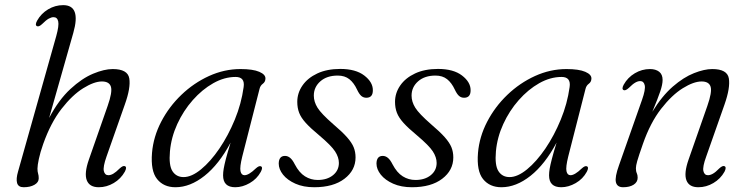

<svg xmlns="http://www.w3.org/2000/svg" viewBox="-20 -738 2988 766"><path d="M478 -53Q462 -24.5 433.8 -7.8Q405.5 9 374 9Q337 9 326.2 -18.8Q315.5 -46.5 334.5 -101L409.5 -315.5Q429 -371 422.5 -392Q416 -413 386.5 -413Q355.5 -413 312 -386Q268.5 -359 225.5 -303.8Q182.5 -248.5 152.5 -164Q140.5 -130 135 -104Q129.5 -78 129.5 -65.5Q129.5 -53 132 -45.5Q134.5 -38 134.5 -26.5Q134.5 -10.5 117.5 -0.8Q100.5 9 74.5 9Q53 9 48.2 -7.8Q43.5 -24.5 52 -53.5L204.5 -594.5Q216 -636 212.2 -652.8Q208.5 -669.5 193.5 -669.5Q185 -669.5 174.2 -663.5Q163.5 -657.5 148.5 -642.5Q135.5 -630 127.5 -633.5Q118.5 -638 128 -655.5Q144 -684 172 -700.8Q200 -717.5 232 -717.5Q304 -717.5 272.5 -607L176 -267.5Q214.5 -340 260.8 -382.8Q307 -425.5 351.5 -444Q396 -462.5 429.5 -462.5Q489.5 -462.5 495.8 -425.2Q502 -388 478 -321L405 -113.5Q390.5 -72.5 394.2 -55.8Q398 -39 412.5 -39Q421.5 -39 432 -45Q442.5 -51 457.5 -66Q471 -78.5 478.5 -75Q487.5 -71 478 -53Z M946.5 -113.5Q936 -71 939.5 -55Q943 -39 955.5 -39Q972.5 -39 1000 -65.5Q1013.5 -78 1021 -74.5Q1030 -70.5 1020.5 -52.5Q1005 -24 976.2 -7.5Q947.5 9 918.5 9Q870 9 870 -38.5Q870 -50.5 872.5 -65.2Q875 -80 881.2 -104.2Q887.5 -128.5 900 -169Q853.5 -82 796 -36.5Q738.5 9 680 9Q633 9 606.8 -23.5Q580.5 -56 586.5 -128.5Q592 -192.5 623 -252.2Q654 -312 703.5 -359.5Q753 -407 814 -434.8Q875 -462.5 939.5 -462.5Q989 -462.5 1014.5 -451.5Q1040 -440.5 1039 -424Q1038.5 -411 1028.5 -403.8Q1018.5 -396.5 1015.5 -383.5ZM658 -134Q653 -78 668.2 -54.8Q683.5 -31.5 712.5 -31.5Q744.5 -31.5 782.2 -62.5Q820 -93.5 855.2 -145.2Q890.5 -197 916.8 -260.8Q943 -324.5 952 -390.5Q958 -431 920 -431Q875 -431 830.8 -406Q786.5 -381 749 -338.5Q711.5 -296 687.2 -243Q663 -190 658 -134Z M1247.5 -20Q1285 -20 1308.5 -39Q1332 -58 1332 -88Q1332 -110.5 1316.8 -134Q1301.5 -157.5 1253.5 -198Q1219 -226.5 1200 -247.5Q1181 -268.5 1173.5 -288Q1166 -307.5 1166 -331.5Q1166 -367 1186.8 -397Q1207.5 -427 1246 -445Q1284.5 -463 1337.5 -463Q1399 -463 1433.2 -436.8Q1467.5 -410.5 1467.5 -378.5Q1468 -348 1441.5 -348Q1430 -348 1421.5 -355.2Q1413 -362.5 1404.5 -380.5Q1392 -407.5 1373.8 -422Q1355.5 -436.5 1327.5 -436.5Q1284 -436.5 1258 -413.5Q1232 -390.5 1232 -356.5Q1232 -332 1246.8 -308.2Q1261.5 -284.5 1309 -243Q1345 -212.5 1364.2 -190.8Q1383.5 -169 1391 -150.5Q1398.5 -132 1398.5 -110Q1398.5 -58.5 1354.2 -24.8Q1310 9 1233.5 9Q1190.5 9 1158.5 -5.2Q1126.5 -19.5 1109.2 -41.2Q1092 -63 1092 -85.5Q1092.5 -116 1117 -116Q1128 -116 1137.5 -108.2Q1147 -100.5 1156 -82.5Q1173.5 -49 1196.8 -34.5Q1220 -20 1247.5 -20Z M1637.5 -20Q1675 -20 1698.5 -39Q1722 -58 1722 -88Q1722 -110.5 1706.8 -134Q1691.5 -157.5 1643.5 -198Q1609 -226.5 1590 -247.5Q1571 -268.5 1563.5 -288Q1556 -307.5 1556 -331.5Q1556 -367 1576.8 -397Q1597.5 -427 1636 -445Q1674.5 -463 1727.5 -463Q1789 -463 1823.2 -436.8Q1857.5 -410.5 1857.5 -378.5Q1858 -348 1831.5 -348Q1820 -348 1811.5 -355.2Q1803 -362.5 1794.5 -380.5Q1782 -407.5 1763.8 -422Q1745.5 -436.5 1717.5 -436.5Q1674 -436.5 1648 -413.5Q1622 -390.5 1622 -356.5Q1622 -332 1636.8 -308.2Q1651.5 -284.5 1699 -243Q1735 -212.5 1754.2 -190.8Q1773.5 -169 1781 -150.5Q1788.5 -132 1788.5 -110Q1788.5 -58.5 1744.2 -24.8Q1700 9 1623.5 9Q1580.5 9 1548.5 -5.2Q1516.5 -19.5 1499.2 -41.2Q1482 -63 1482 -85.5Q1482.5 -116 1507 -116Q1518 -116 1527.5 -108.2Q1537 -100.5 1546 -82.5Q1563.5 -49 1586.8 -34.5Q1610 -20 1637.5 -20Z M2247 -113.5Q2236.5 -71 2240 -55Q2243.5 -39 2256 -39Q2273 -39 2300.5 -65.5Q2314 -78 2321.5 -74.5Q2330.5 -70.5 2321 -52.5Q2305.5 -24 2276.8 -7.5Q2248 9 2219 9Q2170.5 9 2170.5 -38.5Q2170.5 -50.5 2173 -65.2Q2175.5 -80 2181.8 -104.2Q2188 -128.5 2200.5 -169Q2154 -82 2096.5 -36.5Q2039 9 1980.5 9Q1933.5 9 1907.2 -23.5Q1881 -56 1887 -128.5Q1892.5 -192.5 1923.5 -252.2Q1954.5 -312 2004 -359.5Q2053.5 -407 2114.5 -434.8Q2175.5 -462.5 2240 -462.5Q2289.5 -462.5 2315 -451.5Q2340.5 -440.5 2339.5 -424Q2339 -411 2329 -403.8Q2319 -396.5 2316 -383.5ZM1958.5 -134Q1953.5 -78 1968.8 -54.8Q1984 -31.5 2013 -31.5Q2045 -31.5 2082.8 -62.5Q2120.5 -93.5 2155.8 -145.2Q2191 -197 2217.2 -260.8Q2243.5 -324.5 2252.5 -390.5Q2258.5 -431 2220.5 -431Q2175.5 -431 2131.2 -406Q2087 -381 2049.5 -338.5Q2012 -296 1987.8 -243Q1963.5 -190 1958.5 -134Z M2468 -378.5Q2459 -383 2468.5 -400.5Q2484.5 -429 2512.8 -445.8Q2541 -462.5 2573 -462.5Q2596 -462.5 2609.8 -451.8Q2623.5 -441 2623.5 -419Q2623.5 -401 2614.2 -373.5Q2605 -346 2582.5 -292Q2621 -355 2664.2 -392.5Q2707.5 -430 2748.8 -446.2Q2790 -462.5 2821.5 -462.5Q2881.5 -462.5 2887.8 -425.2Q2894 -388 2870.5 -321L2797.5 -113.5Q2782.5 -72.5 2786.2 -55.8Q2790 -39 2804.5 -39Q2813.5 -39 2824.2 -45Q2835 -51 2849.5 -66Q2863 -78.5 2870.5 -75Q2879.5 -71 2870.5 -53Q2854.5 -24.5 2826.2 -7.8Q2798 9 2766 9Q2729 9 2718.5 -18.8Q2708 -46.5 2727 -101L2802 -315.5Q2821.5 -371 2815 -392Q2808.5 -413 2779 -413Q2747.5 -413 2704 -386Q2660.5 -359 2617.5 -303.8Q2574.5 -248.5 2545 -164Q2527.5 -114 2522.2 -95.2Q2517 -76.5 2517 -67Q2517 -54.5 2520.5 -47.2Q2524 -40 2524 -29Q2524 -11.5 2508 -1.2Q2492 9 2466 9Q2442 9 2437.2 -11.2Q2432.5 -31.5 2449.5 -78.5L2541.5 -340Q2556 -381 2552.2 -397.8Q2548.5 -414.5 2534 -414.5Q2525 -414.5 2514.5 -408.5Q2504 -402.5 2489 -387.5Q2475.5 -375 2468 -378.5Z"/></svg>

Font: Fraunces 9pt Light
Style: Italic
Weight: 300
Italic angle: -16°
Version: Version 1.000;[0bf87f6ff]